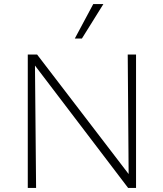

<svg xmlns="http://www.w3.org/2000/svg" viewBox="-20 -927 805 947"><path d="M117 0V-658H152L158 0ZM632 0H612L134 -628V-658H163L631 -47ZM651 -658V0H615L610 -658ZM349 -737 440 -907H490L384 -737Z"/></svg>

Font: Ysabeau Infant ExtraLight
Style: Regular
Weight: 250
Designer: Christian Thalmann (Catharsis Fonts)
Version: Version 2.001;gftools[0.9.30]; featfreeze: ss01,ss02,lnum